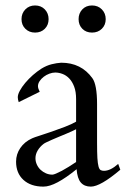

<svg xmlns="http://www.w3.org/2000/svg" viewBox="-20 -672 468 706"><path d="M158.7 -601.6Q158.7 -580.1 144.8 -566.2Q130.9 -552.2 108.9 -552.2Q87.4 -552.2 73.2 -566.2Q59.1 -580.1 59.1 -601.6Q59.1 -623 73.2 -637.5Q87.4 -651.9 108.9 -651.9Q130.9 -651.9 144.8 -637.5Q158.7 -623 158.7 -601.6ZM368.7 -601.6Q368.7 -580.1 354.5 -566.2Q340.3 -552.2 318.4 -552.2Q296.4 -552.2 282.7 -566.2Q269 -580.1 269 -601.6Q269 -623 282.7 -637.5Q296.4 -651.9 318.4 -651.9Q340.3 -651.9 354.5 -637.5Q368.7 -623 368.7 -601.6ZM259.8 -196.8Q254.4 -193.8 244.1 -189.2Q233.9 -184.6 221.7 -179.4Q209.5 -174.3 196.3 -168.9Q183.1 -163.6 171.6 -158.4Q160.2 -153.3 151.9 -149.4Q143.6 -145.5 140.6 -143.1Q127 -132.8 118.7 -118.9Q110.4 -105 110.4 -90.3Q110.4 -78.1 115.5 -66.9Q120.6 -55.7 129.2 -47.6Q137.7 -39.6 148.9 -34.7Q160.2 -29.8 172.4 -29.8Q176.8 -29.8 186 -33.7Q195.3 -37.6 207.3 -43.9Q219.2 -50.3 232.9 -58.8Q246.6 -67.4 259.8 -76.2ZM422.4 -47.9Q349.1 14.2 314 14.2Q290 14.2 277.1 -1Q264.2 -16.1 261.7 -49.8Q222.7 -18.1 192.4 -2Q162.1 14.2 139.6 14.2Q93.3 14.2 66.2 -10.5Q39.1 -35.2 39.1 -77.6Q39.1 -105 54.7 -127.9Q70.3 -150.9 98.6 -163.6Q106 -167 126 -173.3Q146 -179.7 170.2 -188Q194.3 -196.3 219 -205.8Q243.7 -215.3 259.8 -224.6V-307.6Q259.8 -335 252.7 -353.5Q245.6 -372.1 234.6 -383.5Q223.6 -395 210 -400.1Q196.3 -405.3 183.1 -405.3Q172.9 -405.3 161.6 -401.1Q150.4 -397 141.1 -389.9Q131.8 -382.8 125.7 -373.8Q119.6 -364.7 119.6 -355Q119.6 -347.2 126 -334.5L48.8 -296.4Q45.4 -307.1 45.4 -314.5Q45.4 -324.7 53 -338.6Q60.5 -352.5 72.8 -367.2Q85 -381.8 100.8 -395.8Q116.7 -409.7 132.8 -419.9Q151.4 -431.2 169.9 -435.8Q188.5 -440.4 205.1 -441.4Q278.8 -441.4 319.8 -384.3Q328.1 -373 332.5 -349.1Q336.9 -325.2 336.9 -289.6V-147Q336.9 -111.3 338.1 -90.8Q339.4 -70.3 342.3 -59.8Q345.2 -49.3 350.1 -46.6Q355 -43.9 362.3 -43.9Q386.2 -43.9 414.6 -69.3Z"/></svg>

Font: HM XNiloofar
Style: Regular
Weight: 400
Designer: Hossein Movahhedian
Version: Version 2.8, 2015